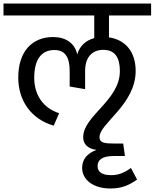

<svg xmlns="http://www.w3.org/2000/svg" viewBox="-40 -709 881 1094"><path d="M-20 -621H497V-492C449 -479 414 -447 400 -399C387 -462 335 -498 263 -498C143 -498 64 -416 64 -267C64 -135 138 -30 266 7L297 -64C208 -92 155 -166 155 -266C155 -370 196 -424 270 -424C331 -424 357 -383 357 -305V-216L445 -201V-305C445 -383 485 -425 549 -425C617 -425 643 -378 643 -304C643 -136 434 -50 434 73C434 112 460 139 510 145C456 165 428 199 428 248C428 312 487 365 589 365C652 365 695 347 741 314L706 248C669 275 636 289 594 289C541 289 516 271 516 237C516 204 540 180 607 180H672L662 109H619C553 109 527 105 527 72C527 -6 733 -113 733 -305C733 -410 678 -482 581 -496V-621H821V-689H-20Z"/></svg>

Font: FiraGO Unicode
Style: Regular
Weight: 400
Designer: bBox Type
Foundry: bBox Type GmbH
Version: Version 1.001;PS 001.001;hotconv 1.0.88;makeotf.lib2.5.64775